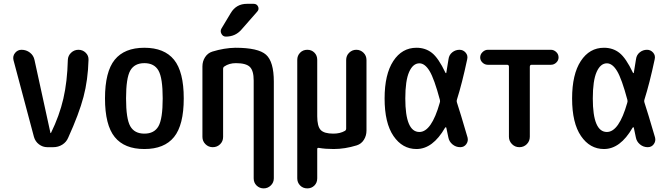

<svg xmlns="http://www.w3.org/2000/svg" viewBox="-20 -785 3540 1024"><path d="M161.1 -54.7 51.8 -464.8Q46.9 -486.3 60.5 -502.9Q74.2 -519.5 94.7 -519.5Q120.1 -519.5 139.6 -504.4Q159.2 -489.3 164.1 -464.8L249 -76.2Q249 -75.2 250 -75.2Q252 -75.2 252 -76.2Q296.9 -168 317.9 -258.8Q338.9 -349.6 341.8 -465.8Q342.8 -488.3 359.4 -503.9Q376 -519.5 398.4 -519.5Q420.9 -519.5 437 -503.9Q453.1 -488.3 452.1 -465.8Q449.2 -358.4 425.3 -268.1Q401.4 -177.7 343.8 -50.8Q334 -27.3 312.5 -13.7Q291 0 263.7 0H232.4Q208 0 188 -15.1Q168 -30.3 161.1 -54.7Z M825.2 -408.7Q802.7 -448.2 750 -448.2Q697.3 -448.2 674.8 -408.7Q652.3 -369.1 652.3 -260.3Q652.3 -151.4 674.8 -111.8Q697.3 -72.3 750 -72.3Q802.7 -72.3 825.2 -111.8Q847.7 -151.4 847.7 -260.3Q847.7 -369.1 825.2 -408.7ZM908.2 -54.2Q856.4 9.8 750 9.8Q643.6 9.8 591.8 -54.2Q540 -118.2 540 -260.3Q540 -402.3 591.8 -466.3Q643.6 -530.3 750 -530.3Q856.4 -530.3 908.2 -466.3Q960 -402.3 960 -260.3Q960 -118.2 908.2 -54.2Z M1059.6 -54.7V-430.7Q1059.6 -458 1073.7 -480Q1087.9 -502 1112.3 -509.8Q1175.8 -529.3 1235.4 -530.3Q1357.4 -530.3 1398.9 -493.2Q1440.4 -456.1 1440.4 -349.6V166Q1440.4 188.5 1424.3 204.1Q1408.2 219.7 1386.2 219.7Q1364.3 219.7 1348.6 204.6Q1333 189.5 1333 166V-355.5Q1333 -408.2 1312.5 -428.2Q1292 -448.2 1238.3 -448.2Q1202.1 -448.2 1176.8 -430.7Q1169.9 -426.8 1169.9 -417V-54.7Q1169.9 -31.2 1153.8 -15.6Q1137.7 0 1114.7 0Q1091.8 0 1075.7 -16.1Q1059.6 -32.2 1059.6 -54.7ZM1296.9 -764.6H1333Q1349.6 -764.6 1356.4 -750Q1363.3 -735.4 1351.6 -722.7L1267.6 -627Q1235.4 -589.8 1184.6 -589.8Q1168.9 -589.8 1161.1 -604.5Q1153.3 -619.1 1161.1 -632.8L1210.9 -715.8Q1240.2 -764.6 1296.9 -764.6Z M1619.1 219.7Q1595.7 219.7 1580.6 204.1Q1565.4 188.5 1565.4 166V-465.8Q1565.4 -488.3 1580.6 -503.9Q1595.7 -519.5 1619.1 -519.5Q1641.6 -519.5 1656.7 -504.4Q1671.9 -489.3 1671.9 -465.8V-165Q1671.9 -111.3 1690.4 -91.8Q1709 -72.3 1757.8 -72.3Q1793.9 -72.3 1819.3 -86.9Q1826.2 -90.8 1826.2 -99.6V-464.8Q1826.2 -488.3 1842.3 -503.9Q1858.4 -519.5 1880.4 -519.5Q1902.3 -519.5 1918.5 -503.9Q1934.6 -488.3 1934.6 -464.8V-88.9Q1934.6 -61.5 1920.9 -39.6Q1907.2 -17.6 1882.8 -9.8Q1819.3 9.8 1759.8 9.8Q1714.8 9.8 1681.6 3.9Q1671.9 2 1671.9 9.8V166Q1671.9 189.5 1656.7 204.6Q1641.6 219.7 1619.1 219.7Z M2216.8 -447.3Q2182.6 -447.3 2162.1 -401.4Q2141.6 -355.5 2141.6 -259.8Q2141.6 -81.1 2216.8 -81.1Q2281.2 -81.1 2325.2 -236.3Q2328.1 -243.2 2326.2 -252Q2295.9 -365.2 2271 -406.2Q2246.1 -447.3 2216.8 -447.3ZM2201.2 9.8Q2126 9.8 2078.6 -59.6Q2031.2 -128.9 2031.2 -259.8Q2031.2 -388.7 2077.6 -459.5Q2124 -530.3 2201.2 -530.3Q2249 -530.3 2283.7 -502.9Q2318.4 -475.6 2355.5 -397.5Q2356.4 -395.5 2358.4 -395Q2360.4 -394.5 2360.4 -397.5Q2367.2 -435.5 2372.1 -469.7Q2375 -492.2 2392.1 -505.9Q2409.2 -519.5 2430.7 -519.5Q2450.2 -519.5 2463.4 -504.4Q2476.6 -489.3 2471.7 -468.8Q2444.3 -339.8 2417 -253.9Q2414.1 -246.1 2417 -238.3Q2433.6 -188.5 2473.6 -51.8Q2478.5 -32.2 2466.8 -16.1Q2455.1 0 2434.6 0Q2411.1 0 2393.1 -15.1Q2375 -30.3 2371.1 -52.7Q2362.3 -93.8 2360.4 -103.5Q2358.4 -109.4 2353.5 -103.5Q2288.1 9.8 2201.2 9.8Z M2582 -439.5Q2565.4 -439.5 2553.2 -451.2Q2541 -462.9 2541 -478.5Q2541 -495.1 2553.7 -507.3Q2566.4 -519.5 2582 -519.5H2918Q2933.6 -519.5 2946.3 -507.8Q2959 -496.1 2959 -478.5Q2959 -462.9 2946.8 -451.2Q2934.6 -439.5 2918 -439.5H2814.5Q2806.6 -439.5 2805.7 -429.7V-55.7Q2805.7 -32.2 2789.6 -16.1Q2773.4 0 2750 0Q2726.6 0 2710.4 -16.6Q2694.3 -33.2 2694.3 -55.7V-429.7Q2694.3 -438.5 2685.5 -439.5Z M3216.8 -447.3Q3182.6 -447.3 3162.1 -401.4Q3141.6 -355.5 3141.6 -259.8Q3141.6 -81.1 3216.8 -81.1Q3281.2 -81.1 3325.2 -236.3Q3328.1 -243.2 3326.2 -252Q3295.9 -365.2 3271 -406.2Q3246.1 -447.3 3216.8 -447.3ZM3201.2 9.8Q3126 9.8 3078.6 -59.6Q3031.2 -128.9 3031.2 -259.8Q3031.2 -388.7 3077.6 -459.5Q3124 -530.3 3201.2 -530.3Q3249 -530.3 3283.7 -502.9Q3318.4 -475.6 3355.5 -397.5Q3356.4 -395.5 3358.4 -395Q3360.4 -394.5 3360.4 -397.5Q3367.2 -435.5 3372.1 -469.7Q3375 -492.2 3392.1 -505.9Q3409.2 -519.5 3430.7 -519.5Q3450.2 -519.5 3463.4 -504.4Q3476.6 -489.3 3471.7 -468.8Q3444.3 -339.8 3417 -253.9Q3414.1 -246.1 3417 -238.3Q3433.6 -188.5 3473.6 -51.8Q3478.5 -32.2 3466.8 -16.1Q3455.1 0 3434.6 0Q3411.1 0 3393.1 -15.1Q3375 -30.3 3371.1 -52.7Q3362.3 -93.8 3360.4 -103.5Q3358.4 -109.4 3353.5 -103.5Q3288.1 9.8 3201.2 9.8Z"/></svg>

Font: Rounded Mgen+ 1mn medium
Style: Regular
Weight: 500
Designer: [Source Han Sans]
Ryoko NISHIZUKA  (kana & ideographs); Paul D. Hunt (Latin, Greek & Cyrillic); Wenlong ZHANG  (bopomofo
Version: Version 1.059.20150602